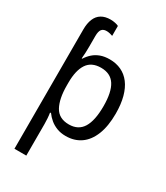

<svg xmlns="http://www.w3.org/2000/svg" viewBox="-241 -866 1045 1206"><g transform="rotate(30 281.5 -262.5)"><path d="M73 -625Q73 -670 86 -701.5Q99 -733 125.5 -749Q152 -765 191 -765Q208 -765 224.5 -761.5Q241 -758 250 -753V-681Q242 -684 230 -687Q218 -690 204 -690Q182 -690 170.5 -676Q159 -662 159 -627V-549Q159 -526 158 -505.5Q157 -485 155 -463H159Q175 -488 196 -506.5Q217 -525 245.5 -535.5Q274 -546 312 -546Q358 -546 395.5 -528.5Q433 -511 459.5 -476Q486 -441 500 -389Q514 -337 514 -269Q514 -178 489 -115.5Q464 -53 418.5 -21.5Q373 10 311 10Q275 10 246.5 -1Q218 -12 196.5 -30Q175 -48 160 -69H153Q156 -51 157.5 -29.5Q159 -8 159 11V240H73ZM292 -63Q360 -63 392 -115Q424 -167 424 -271Q424 -373 392 -423Q360 -473 291 -473Q222 -473 190.5 -425.5Q159 -378 159 -289V-269Q159 -173 189 -118Q219 -63 292 -63Z"/></g></svg>

Font: Noto Sans Mono SemiCondensed
Style: Regular
Weight: 400
Width: 4
Designer: Monotype Design Team
Foundry: Monotype Imaging Inc.
Version: Version 2.010